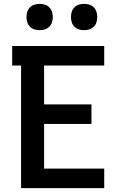

<svg xmlns="http://www.w3.org/2000/svg" viewBox="-20 -973 640 993"><path d="M89 0V-634H43V-735H519V-634H208V-433H453V-332H208V-101H519V0ZM415 -817Q401 -817 388 -821Q375 -825 365 -835Q355 -845 351 -858Q347 -871 347 -885Q347 -899 351 -912Q355 -925 365 -935Q375 -945 388 -949Q401 -953 415 -953Q429 -953 442 -949Q455 -945 465 -935Q475 -925 479 -912Q483 -899 483 -885Q483 -871 479 -858Q475 -845 465 -835Q455 -825 442 -821Q429 -817 415 -817ZM185 -817Q171 -817 158 -821Q145 -825 135 -835Q125 -845 121 -858Q117 -871 117 -885Q117 -899 121 -912Q125 -925 135 -935Q145 -945 158 -949Q171 -953 185 -953Q199 -953 212 -949Q225 -945 235 -935Q245 -925 249 -912Q253 -899 253 -885Q253 -871 249 -858Q245 -845 235 -835Q225 -825 212 -821Q199 -817 185 -817Z"/></svg>

Font: Iosevka Book
Style: Bold
Weight: 700
Designer: Belleve Invis
Foundry: Belleve Invis
Version: Version 28.0.7; ttfautohint (v1.8.3)